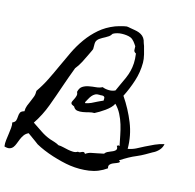

<svg xmlns="http://www.w3.org/2000/svg" viewBox="-233 -1068 1270 1249"><g transform="rotate(15 401.5 -443.0)"><path d="M903.3 -253.9Q899.4 -230.5 883.8 -212.9Q868.2 -195.3 847.7 -184.6H846.7Q823.2 -170.9 799.3 -157.2Q775.4 -143.6 750 -132.8Q721.7 -121.1 697.3 -107.4Q672.9 -93.8 647.5 -77.1L644.5 -75.2L654.3 -67.4Q648.4 -59.6 635.7 -55.2Q623 -50.8 610.8 -45.4Q598.6 -40 591.3 -31.2Q584 -22.5 588.9 -6.8Q536.1 31.2 473.1 40Q410.2 48.8 346.7 40Q319.3 36.1 287.6 28.3Q255.9 20.5 223.6 10.3Q191.4 0 161.1 -12.7Q130.9 -25.4 106.4 -39.1Q101.6 -42 96.7 -46.4Q91.8 -50.8 86.9 -53.7L31.2 -93.8L29.3 -92.8Q11.7 -84 2 -69.8Q-7.8 -55.7 -14.2 -40Q-20.5 -24.4 -26.4 -8.8Q-32.2 6.8 -40.5 17.6Q-48.8 28.3 -62.5 32.7Q-76.2 37.1 -98.6 30.3Q-101.6 8.8 -98.6 -13.2Q-95.7 -35.2 -92.8 -56.6Q-89.8 -78.1 -87.9 -97.7Q-85.9 -117.2 -89.8 -133.8Q-71.3 -141.6 -67.9 -154.8Q-64.5 -168 -64 -181.6Q-63.5 -195.3 -58.6 -207Q-53.7 -218.8 -32.2 -224.6Q-32.2 -246.1 -25.4 -263.7Q-18.6 -281.2 -10.7 -298.3Q-2.9 -315.4 3.4 -333Q9.8 -350.6 8.8 -373Q40 -418 64.5 -467.3Q88.9 -516.6 111.3 -566.4Q134.8 -619.1 160.2 -671.4Q185.5 -723.6 218.3 -769Q251 -814.5 293.5 -851.1Q335.9 -887.7 393.6 -910.2Q399.4 -912.1 409.7 -915.5Q419.9 -918.9 431.6 -921.9Q443.4 -924.8 453.6 -927.2Q463.9 -929.7 468.8 -929.7Q473.6 -929.7 481 -928.2Q488.3 -926.8 493.2 -925.8Q508.8 -922.9 524.4 -920.4Q540 -918 554.2 -912.6Q568.4 -907.2 579.6 -897.5Q590.8 -887.7 597.7 -871.1V-870.1Q599.6 -862.3 603 -853Q606.4 -843.8 609.4 -835.9Q616.2 -813.5 623.5 -783.2Q630.9 -752.9 630.9 -728.5Q630.9 -665 611.3 -604.5Q591.8 -543.9 563.5 -488.3L564.5 -487.3Q614.3 -414.1 647 -332.5Q679.7 -251 679.7 -162.1Q708 -167 733.4 -179.7Q758.8 -192.4 784.2 -206.1Q812.5 -220.7 842.3 -233.9Q872.1 -247.1 903.3 -253.9ZM447.3 -444.3Q444.3 -452.1 438 -453.6Q431.6 -455.1 423.8 -454.1Q419.9 -453.1 417.5 -453.6Q415 -454.1 411.1 -454.1Q394.5 -455.1 382.8 -448.7Q371.1 -442.4 362.3 -431.6Q353.5 -420.9 346.7 -407.7Q339.8 -394.5 333 -382.8L336.9 -377.9Q356.4 -381.8 374 -389.6Q391.6 -397.5 409.2 -407.2Q418 -412.1 427.7 -416Q437.5 -419.9 447.3 -424.8ZM624 -166Q617.2 -198.2 610.4 -233.9Q603.5 -269.5 593.3 -303.7Q583 -337.9 566.9 -369.1Q550.8 -400.4 526.4 -424.8Q519.5 -410.2 505.9 -396.5Q492.2 -382.8 475.1 -370.6Q458 -358.4 440.9 -348.1Q423.8 -337.9 410.2 -331.1Q394.5 -332 375 -326.7Q355.5 -321.3 335.9 -317.9Q316.4 -314.5 299.3 -316.9Q282.2 -319.3 272.5 -336.9V-337.9Q266.6 -341.8 260.3 -343.8Q253.9 -345.7 250 -352.5Q247.1 -359.4 251.5 -368.2Q255.9 -377 261.2 -387.7Q266.6 -398.4 269.5 -410.2Q272.5 -421.9 265.6 -434.6Q271.5 -462.9 289.1 -474.1Q306.6 -485.4 329.6 -489.7Q352.5 -494.1 376.5 -496.1Q400.4 -498 418.9 -507.8Q437.5 -500 461.9 -499.5Q486.3 -499 504.9 -508.8L523.4 -549.8Q538.1 -580.1 549.3 -606Q560.5 -631.8 566.9 -657.2Q573.2 -682.6 574.7 -710.4Q576.2 -738.3 571.3 -773.4V-775.4H570.3Q556.6 -782.2 555.7 -793.9Q554.7 -805.7 554.7 -819.3Q546.9 -832 535.2 -846.7Q523.4 -861.3 509.8 -867.2Q498 -872.1 482.4 -874Q466.8 -876 450.7 -875.5Q434.6 -875 419.4 -871.1Q404.3 -867.2 392.6 -860.4L390.6 -858.4Q382.8 -845.7 374 -839.4Q365.2 -833 352.5 -826.2Q343.8 -821.3 333.5 -815.9Q323.2 -810.5 314.9 -804.2Q306.6 -797.9 300.8 -789.1Q294.9 -780.3 294.9 -767.6V-731.4Q294.9 -730.5 292.5 -724.6Q290 -718.8 286.6 -711.9Q283.2 -705.1 280.3 -698.7Q277.3 -692.4 276.4 -690.4Q262.7 -661.1 248 -632.8Q233.4 -604.5 212.9 -579.1V-578.1Q201.2 -545.9 189 -513.7Q176.8 -481.4 166 -448.2Q141.6 -376 115.2 -304.7Q88.9 -233.4 45.9 -168.9Q77.1 -148.4 109.4 -126.5Q141.6 -104.5 176.8 -91.8Q192.4 -86.9 208 -82Q223.6 -77.1 237.3 -69.3L238.3 -68.4Q253.9 -68.4 271.5 -64Q289.1 -59.6 306.6 -56.2Q324.2 -52.7 341.3 -52.2Q358.4 -51.8 372.1 -60.5Q379.9 -57.6 386.2 -60.5Q392.6 -63.5 398.4 -65.9Q404.3 -68.4 409.7 -67.9Q415 -67.4 419.9 -58.6Q437.5 -71.3 456.5 -75.2Q475.6 -79.1 496.1 -83Q506.8 -85 517.1 -87.4Q527.3 -89.8 538.1 -91.8H539.1L540 -92.8Q547.9 -103.5 556.6 -107.4Q565.4 -111.3 576.2 -116.2Q584 -119.1 592.3 -123Q600.6 -127 606.4 -132.3Q612.3 -137.7 612.8 -145Q613.3 -152.3 606.4 -163.1L609.4 -164.1Q614.3 -168.9 616.7 -168.5Q619.1 -168 624 -166Z"/></g></svg>

Font: Homemade Apple
Style: Regular
Weight: 400
Version: Version 1.001